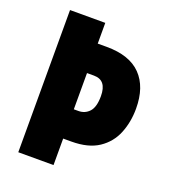

<svg xmlns="http://www.w3.org/2000/svg" viewBox="-132 -810 801 906"><g transform="rotate(20 269.0 -357.0)"><path d="M516 -383Q516 -316 493 -259Q470 -202 418.5 -167.5Q367 -133 282 -133H241V0H64V-714H241V-610H286Q401 -610 458.5 -551Q516 -492 516 -383ZM264 -280Q297 -280 318.5 -303.5Q340 -327 340 -382Q340 -462 276 -462H241V-280Z"/></g></svg>

Font: Noto Sans Ethiopic Condensed Black
Style: Regular
Weight: 900
Width: 3
Designer: Monotype Design Team
Foundry: Monotype Imaging Inc.
Version: Version 2.102; ttfautohint (v1.8.4.7-5d5b)